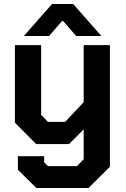

<svg xmlns="http://www.w3.org/2000/svg" viewBox="-20 -725 633 966"><path d="M533 -498V114L425 221H163L70 129V61H202V91L221 111H367L401 76V-74L327 0H162L55 -108V-498H187V-147L221 -112H308L401 -211V-498ZM242 -705H348L490 -544H363L298 -619H292L227 -544H100Z"/></svg>

Font: Chakra Petch
Style: Bold
Weight: 700
Designer: Katatrad Aksorn Co.,Ltd.
Foundry: Cadson Demak Co.,Ltd.
Version: Version 1.000; ttfautohint (v1.6)